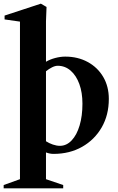

<svg xmlns="http://www.w3.org/2000/svg" viewBox="-40 -826 646 1048"><path d="M-20 202V184L69 152V-708L-15 -720V-741L183 -806L214 -788L211 -710V-489Q233 -502 261.5 -509.5Q290 -517 316 -517Q385 -517 439 -487.5Q493 -458 523.5 -406Q554 -354 554 -286Q554 -198 515 -130.5Q476 -63 408 -24.5Q340 14 252 14Q232 14 211 6V152L305 184V202ZM287 -30Q323 -30 351 -59.5Q379 -89 394.5 -141Q410 -193 410 -260Q410 -321 393 -367.5Q376 -414 345.5 -440.5Q315 -467 275 -467Q261 -467 244 -458.5Q227 -450 211 -437V-55Q228 -44 248.5 -37Q269 -30 287 -30Z"/></svg>

Font: Wittgenstein
Style: Bold
Weight: 700
Designer: Jörg Drees
Foundry: Jörg Drees
Version: Version 1.303; ttfautohint (v1.8.4.7-5d5b)